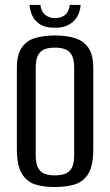

<svg xmlns="http://www.w3.org/2000/svg" viewBox="-20 -742 444 774"><path d="M201 12Q156 12 122 1.5Q88 -9 68 -42Q48 -75 48 -141V-467Q48 -522 68 -550.5Q88 -579 122.5 -589Q157 -599 202 -599Q247 -599 281.5 -588.5Q316 -578 336 -550Q356 -522 356 -467V-141Q356 -74 336 -41.5Q316 -9 281 1.5Q246 12 201 12ZM201 -35Q224 -35 241.5 -41Q259 -47 269 -64.5Q279 -82 279 -117V-469Q279 -503 269 -520.5Q259 -538 241.5 -544Q224 -550 201 -550Q178 -550 161 -544Q144 -538 134 -520.5Q124 -503 124 -469V-117Q124 -82 134 -64.5Q144 -47 161 -41Q178 -35 201 -35ZM201 -630Q161 -630 139 -645.5Q117 -661 108.5 -682.5Q100 -704 99 -722H143Q146 -695 162.5 -682Q179 -669 201 -669Q226 -669 242 -681.5Q258 -694 261 -722H305Q304 -700 293.5 -679Q283 -658 260.5 -644Q238 -630 201 -630Z"/></svg>

Font: Alumni Sans Medium
Style: Regular
Weight: 500
Designer: Robert E. Leuschke
Foundry: Robert E. Leuschke
Version: Version 1.018